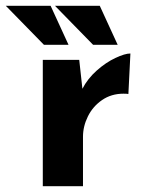

<svg xmlns="http://www.w3.org/2000/svg" viewBox="-76 -644 506 664"><path d="M375 -459 368 -319Q362 -320 351 -320Q309 -320 277 -298Q245 -276 228 -241.5Q211 -207 211 -171V0H72V-437H198L209 -337Q227 -372 258.5 -400Q290 -428 323 -443.5Q356 -459 375 -459ZM99 -624 161 -489H76L-56 -624ZM269 -624 331 -489H246L114 -624Z"/></svg>

Font: Josefin Sans
Style: Bold
Weight: 700
Designer: Santiago Orozco
Foundry: Typemade
Version: Version 2.000